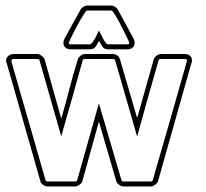

<svg xmlns="http://www.w3.org/2000/svg" viewBox="-20 -673 743 693"><path d="M116 -478Q122 -478 130.5 -471.5Q139 -465 141 -459L201 -245Q217 -299 230.5 -352Q244 -405 261 -459Q263 -466 271 -472Q279 -478 286 -478H389Q397 -478 404 -472Q411 -466 413 -459L475 -247L496 -321L535 -459Q537 -466 545 -472Q553 -478 560 -478H648Q659 -478 666 -471.5Q673 -465 673 -454Q673 -450 671 -444V-446L550 -18Q548 -12 539.5 -6Q531 0 525 0H424Q418 0 410 -6Q402 -12 400 -18L337 -234L277 -18Q275 -12 266.5 -6Q258 0 252 0H151Q144 0 136 -5.5Q128 -11 126 -18L4 -446V-444Q2 -450 2 -453Q2 -464 10 -471Q18 -478 29 -478ZM29 -460Q21 -460 21 -452Q21 -452 29.5 -422Q38 -392 51 -347Q64 -302 79.5 -248.5Q95 -195 108.5 -147.5Q122 -100 132 -65.5Q142 -31 144 -24Q146 -18 151 -18H252Q257 -18 259 -24L337 -300L418 -24Q420 -18 424 -18H525Q530 -18 532 -24Q534 -32 544 -67Q554 -102 568 -149.5Q582 -197 597 -250Q612 -303 625 -348.5Q638 -394 646.5 -424Q655 -454 655 -455Q655 -460 648 -460H560Q553 -460 552 -454Q532 -385 513 -317Q494 -249 475 -180L396 -454Q394 -460 389 -460H286Q279 -460 278 -454Q259 -385 240 -317.5Q221 -250 201 -181L123 -454Q121 -460 116 -460ZM463 -532H462Q466 -527 466 -518Q466 -507 458.5 -501Q451 -495 440 -495H370Q356 -495 349.5 -505Q343 -515 337 -526V-524Q331 -514 325 -504.5Q319 -495 305 -495H235Q224 -495 216.5 -501Q209 -507 209 -518Q209 -527 213 -532H212L271 -639Q274 -644 281 -648.5Q288 -653 294 -653H382Q388 -653 395 -648.5Q402 -644 405 -639ZM382 -635H294Q291 -635 280 -617.5Q269 -600 257.5 -578.5Q246 -557 237 -538.5Q228 -520 228 -519Q228 -513 235 -513H305Q308 -513 313 -519.5Q318 -526 323 -534.5Q328 -543 331.5 -551.5Q335 -560 337 -563Q339 -560 343 -551.5Q347 -543 351.5 -534.5Q356 -526 361 -519.5Q366 -513 370 -513H440Q447 -513 447 -519Q447 -520 438 -538.5Q429 -557 418 -578.5Q407 -600 396.5 -617.5Q386 -635 382 -635Z"/></svg>

Font: RonaldsonGothicLicht
Style: Regular
Weight: 400
Designer: Mr. Robertson for MacKellar, Smiths & Jordan Co. Philadelphia
Foundry: CAT-Fonts Peter Wiegel
Version: 1.000